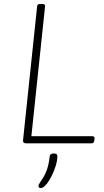

<svg xmlns="http://www.w3.org/2000/svg" viewBox="-20 -722 524 967"><path d="M111 0Q104 0 99.5 -4Q95 -8 96 -15L167 -690Q168 -697 171.5 -699.5Q175 -702 184 -702H192Q209 -702 207 -690L138 -36H444Q451 -36 454 -33Q457 -30 456 -22L455 -14Q454 -7 450.5 -3.5Q447 0 439 0ZM186 225Q181 225 177.5 223Q174 221 174 215Q174 208 181 198Q188 188 198 172Q208 156 217 130.5Q226 105 230 67Q231 58 236 54.5Q241 51 251 51Q269 51 269 64Q269 86 260.5 113.5Q252 141 239 166.5Q226 192 211.5 208.5Q197 225 186 225Z"/></svg>

Font: Asap Thin
Style: Italic
Weight: 250
Italic angle: -6°
Designer: Pablo Cosgaya
Foundry: Omnibus-Type
Version: Version 3.001